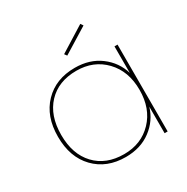

<svg xmlns="http://www.w3.org/2000/svg" viewBox="-168 -882 1008 1034"><g transform="rotate(-30 335.5 -365.0)"><path d="M323 -547Q416 -547 480.5 -498.5Q545 -450 567 -375V-540H586V0H567V-165Q545 -90 480.5 -41.5Q416 7 323 7Q205 7 132.5 -68Q60 -143 60 -270Q60 -397 132.5 -472Q205 -547 323 -547ZM323 -529Q211 -529 145.5 -459.5Q80 -390 80 -270Q80 -150 145.5 -80.5Q211 -11 323 -11Q430 -11 498.5 -82.5Q567 -154 567 -270Q567 -386 498.5 -457.5Q430 -529 323 -529ZM468 -737 479 -721 322 -624 311 -639Z"/></g></svg>

Font: SVN-Poppins Thin
Style: Regular
Weight: 100
Designer: Ninad Kale (Devanagari), Jonny Pinhorn (Latin)
Foundry: Indian Type Foundry
Version: Version 3.002 2017